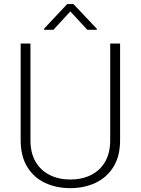

<svg xmlns="http://www.w3.org/2000/svg" viewBox="-20 -928 701 957"><path d="M578.6 -710.9V-229.5Q578.6 -149.4 545.4 -96.2Q512.2 -43 456.1 -16.6Q399.9 9.8 330.6 9.8Q260.3 9.8 204.3 -16.6Q148.4 -43 115.7 -96.2Q83 -149.4 83 -229.5V-710.9H131.8V-229.5Q131.8 -165 157.7 -121.3Q183.6 -77.6 228.5 -55.4Q273.4 -33.2 330.6 -33.2Q388.2 -33.2 433.1 -55.4Q478 -77.6 503.7 -121.3Q529.3 -165 529.3 -229.5V-710.9ZM462.9 -784.2V-779.3H415.5L330.6 -871.1L246.1 -779.3H200.2V-785.6L314.9 -907.7H346.2Z"/></svg>

Font: Heebo ExtraLight
Style: Regular
Weight: 250
Designer: Oded Ezer
Foundry: Ezer Type House
Version: Version 3.100